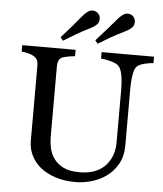

<svg xmlns="http://www.w3.org/2000/svg" viewBox="-61 -965 877 1034"><g transform="rotate(5 378.0 -448.0)"><path d="M748.5 -658.2Q734.9 -657.7 708.5 -652.3Q682.1 -647 665.5 -636.2Q648.9 -625 642.6 -589.8Q636.2 -554.7 636.2 -503.9V-202.6Q636.2 -145 612.3 -102.5Q588.4 -60.1 549.3 -32.7Q510.7 -6.3 468 5.1Q425.3 16.6 386.2 16.6Q323.7 16.6 274.9 0.2Q226.1 -16.1 192.9 -43.9Q160.2 -71.8 143.6 -107.7Q127 -143.6 127 -182.6V-592.3Q127 -609.4 121.3 -620.8Q115.7 -632.3 98.6 -642.1Q86.4 -648.9 67.4 -653.1Q48.3 -657.2 36.1 -658.2V-692.9H324.7V-658.2Q311 -657.7 290.3 -653.8Q269.5 -649.9 259.8 -646.5Q243.2 -640.6 237.5 -627Q231.9 -613.3 231.9 -597.2V-214.4Q231.9 -186.5 238 -156Q244.1 -125.5 262.2 -99.1Q281.2 -72.3 314 -55.2Q346.7 -38.1 403.8 -38.1Q457.5 -38.1 493.9 -55.2Q530.3 -72.3 551.3 -100.1Q571.3 -126.5 579.6 -155.3Q587.9 -184.1 587.9 -213.4V-497.6Q587.9 -551.8 580.1 -586.2Q572.3 -620.6 557.1 -631.3Q540 -643.6 510.5 -650.4Q481 -657.2 465.3 -658.2V-692.9H748.5ZM399.4 -819.3Q367.7 -802.7 346.4 -791.7Q325.2 -780.8 252.4 -735.8L238.3 -753.4Q275.9 -795.4 296.6 -819.8Q317.4 -844.2 342.8 -875Q356.4 -891.6 370.1 -901.6Q383.8 -911.6 396.5 -911.6Q417 -911.6 428.2 -898.9Q439.5 -886.2 439.5 -870.6Q439.5 -851.6 428.5 -840.1Q417.5 -828.6 399.4 -819.3ZM589.4 -819.3Q557.6 -802.7 535.2 -791.7Q512.7 -780.8 439.9 -735.8L425.8 -753.4Q463.9 -795.9 486.6 -821.3Q509.3 -846.7 532.7 -875Q546.4 -891.6 560.1 -901.6Q573.7 -911.6 586.4 -911.6Q606.9 -911.6 618.2 -898.9Q629.4 -886.2 629.4 -870.6Q629.4 -851.6 618.4 -840.1Q607.4 -828.6 589.4 -819.3Z"/></g></svg>

Font: UniBurma_GGSerif
Style: Book
Weight: 400
Designer: Victor San Kho Lin (for Burmese only and related typography optimization with it)
Foundry: http://www.unimm.org
Version: 2.0